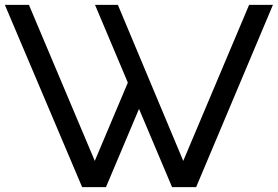

<svg xmlns="http://www.w3.org/2000/svg" viewBox="-30 -770 1143 790"><path d="M995 -750 724 -108 455 -750H361L496 -430L360 -108L89 -750H-10L308 0H406L542 -322L678 0H777L1093 -750Z"/></svg>

Font: Orkney
Style: Regular
Weight: 400
Designer: Samuel Oakes and Alfredo Marco Pradil
Foundry: Alfredo Marco Pradil
Version: 1.0; ttfautohint (v1.5)